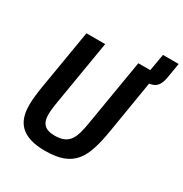

<svg xmlns="http://www.w3.org/2000/svg" viewBox="-187 -955 1063 1113"><g transform="rotate(30 344.5 -399.0)"><path d="M136.7 -698.2 70.3 -301.5C62.5 -255.7 57.2 -209.5 57.2 -172.6C57.2 -58.6 110.8 12.1 269.2 12.1C464.1 12.1 507.1 -85.2 539.4 -277.7L596.9 -626.4L611.5 -630C649.1 -638.5 664.1 -668.7 671.5 -709.2L688.6 -811.4H583.5L563.9 -698.2H484L410.9 -262.1C393.5 -155.9 376.8 -92 273.4 -92C202.8 -92 180.8 -125.4 180.8 -181.8C180.8 -199.2 182.9 -225.5 191.1 -273.4L262.1 -698.2Z"/></g></svg>

Font: Margiela Mono Italic SmBold It
Style: Regular
Weight: 600
Designer: Mike Abbink, Paul van der Laan, Pieter van Rosmalen
Foundry: Bold Monday
Version: Version 2.003 2021